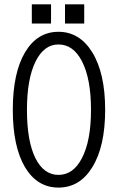

<svg xmlns="http://www.w3.org/2000/svg" viewBox="-20 -849 540 887"><path d="M39.1 -341.8Q39.1 -171.9 95.7 -76.2Q152.3 17.6 250 17.6Q348.6 17.6 406.2 -76.2Q465.8 -171.9 465.8 -341.8Q465.8 -510.7 406.2 -607.4Q347.7 -702.1 250 -702.1Q152.3 -702.1 95.7 -607.4Q39.1 -511.7 39.1 -341.8ZM104.5 -341.8Q104.5 -484.4 144.5 -565.4Q183.6 -643.6 250 -643.6Q318.4 -643.6 358.4 -566.4Q400.4 -485.4 400.4 -341.8Q400.4 -198.2 358.4 -118.2Q318.4 -41 250 -41Q182.6 -41 143.6 -118.2Q104.5 -197.3 104.5 -341.8ZM127 -740.2H215.8V-829.1H127ZM280.3 -740.2H369.1V-829.1H280.3Z"/></svg>

Font: DotumChe
Style: Regular
Weight: 400
Monospace: yes
Version: Version 2.21